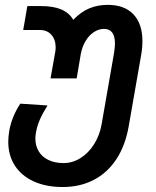

<svg xmlns="http://www.w3.org/2000/svg" viewBox="-20 -575 640 790"><path d="M14 8Q14 -11 18 -36Q28 -94.5 63.5 -148.5L175.5 -141Q155.5 -109 144 -82.8Q132.5 -56.5 128 -30Q125.5 -16 125.5 -5Q125.5 25 139.5 48Q153.5 71 179.8 83.5Q206 96 241.5 96Q278.5 96 311.5 75.2Q344.5 54.5 367.2 18.2Q390 -18 398 -63L449 -355.5Q453 -380.5 453 -396Q453 -456 408 -456Q386 -456 366 -442.8Q346 -429.5 332 -406Q318 -382.5 312.5 -353L295.5 -252.5H188L207 -359.5Q209 -369 209 -380Q209 -412 191.5 -431.8Q174 -451.5 144.5 -451.5H75.5L92.5 -550H148.5Q199.5 -550 232 -536.2Q264.5 -522.5 281.5 -493.5Q312.5 -526 347.2 -540.5Q382 -555 423.5 -555Q492 -555 529 -516Q566 -477 566 -405.5Q566 -376 560.5 -347L509.5 -55Q495.5 24.5 458.5 80.5Q421.5 136.5 365.2 165.5Q309 194.5 238 194.5Q169.5 194.5 119 171.5Q68.5 148.5 41.2 106.5Q14 64.5 14 8Z"/></svg>

Font: JuliaMono SemiBoldItalic
Style: Regular
Weight: 600
Italic angle: -9°
Monospace: yes
Designer: cormullion
Foundry: corm
Version: Version 0.049; ttfautohint (v1.8.4)